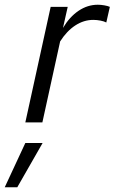

<svg xmlns="http://www.w3.org/2000/svg" viewBox="-88 -517 484 811"><path d="M0 0ZM19 0 126 -488H198L178 -399Q206 -446 244 -471.5Q282 -497 325 -497Q338 -497 352.5 -494.5Q367 -492 376 -488L361 -422Q352 -427 336.5 -430Q321 -433 306 -433Q266 -433 230 -409.5Q194 -386 166 -342L91 0ZM19 87H92L-15 274H-68Z"/></svg>

Font: Red Hat Text
Style: Italic
Weight: 400
Italic angle: -12°
Designer: Pentagram / MCKL
Foundry: Pentagram / MCKL
Version: Version 1.005; Red Hat Text Italic